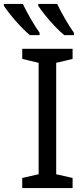

<svg xmlns="http://www.w3.org/2000/svg" viewBox="-74 -964 433 984"><path d="M298 0H40V-52L124 -71V-642L40 -662V-714H298V-662L214 -642V-71L298 -52ZM219 -944Q235 -910 259.5 -867.5Q284 -825 305 -796V-784H255Q233 -802 206 -830.5Q179 -859 156 -888Q133 -917 122 -934V-944ZM43 -944Q59 -910 83.5 -867.5Q108 -825 129 -796V-784H79Q57 -802 30 -830.5Q3 -859 -20 -888Q-43 -917 -54 -934V-944Z"/></svg>

Font: Noto Sans
Style: Regular
Weight: 400
Designer: Monotype Design Team
Foundry: Monotype Imaging Inc.
Version: Version 2.007